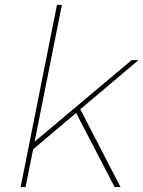

<svg xmlns="http://www.w3.org/2000/svg" viewBox="-20 -762 584 782"><path d="M544 -517 307 -317 471 0H447L290 -302L115 -154L84 0H64L212 -742H232L121 -185L516 -517Z"/></svg>

Font: Gontserrat Thin
Style: Italic
Weight: 250
Italic angle: -11.3°
Designer: Julieta Ulanovsky
Foundry: Julieta Ulanovsky
Version: Version 6.001